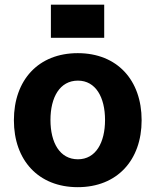

<svg xmlns="http://www.w3.org/2000/svg" viewBox="-20 -776 654 807"><path d="M193.9 -617.2H418V-756.4H193.9ZM306.8 -552.6C141.3 -552.6 38.4 -439.6 38.4 -270.6C38.4 -102.6 141.3 10.7 306.8 10.7C472.3 10.7 575.3 -102.6 575.3 -270.6C575.3 -439.6 472.3 -552.6 306.8 -552.6ZM307.5 -106.5C231.2 -106.5 192.1 -176.5 192.1 -271.7C192.1 -366.8 231.2 -437.1 307.5 -437.1C382.5 -437.1 421.5 -366.8 421.5 -271.7C421.5 -176.5 382.5 -106.5 307.5 -106.5Z"/></svg>

Font: TID UI
Style: Bold
Weight: 700
Designer: The TID Project Authors
Foundry: Bakken & Bæck
Version: Version 1.001;hotconv 1.0.109;makeotfexe 2.5.65596